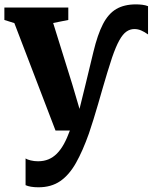

<svg xmlns="http://www.w3.org/2000/svg" viewBox="-22 -582 680 856"><path d="M149.5 253Q131 253 116.2 250.5Q101.5 248 92 243.5V124.5Q99.5 129.5 115 133.2Q130.5 137 147.5 137Q173 137 193.8 128.5Q214.5 120 231.5 103Q248.5 86 262.8 60.2Q277 34.5 289.5 0H225.5L42 -479L-2.5 -493V-548.5H282.5V-493L215 -479.5L300.5 -205L332.5 -96.5L359 -204L394.5 -351Q413 -428 437 -474.5Q461 -521 496.5 -541.8Q532 -562.5 584 -562.5Q598 -562.5 612.2 -560.8Q626.5 -559 638 -554.5V-428.5Q622 -440 607.5 -446.2Q593 -452.5 577 -452.5Q558 -452.5 541.8 -441.2Q525.5 -430 510 -402.2Q494.5 -374.5 477.5 -325Q467 -293 456.5 -258.8Q446 -224.5 435.8 -189Q425.5 -153.5 415.5 -118.5Q405.5 -83.5 395 -50.2Q384.5 -17 374.5 13Q347 90.5 316.8 144.2Q286.5 198 246.5 225.5Q206.5 253 149.5 253Z"/></svg>

Font: Merriweather 36pt ExtraBold
Style: Regular
Weight: 800
Designer: Eben Sorkin
Foundry: Eben Sorkin
Version: Version 2.100